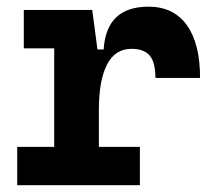

<svg xmlns="http://www.w3.org/2000/svg" viewBox="-20 -547 626 567"><path d="M272 -222.7 241.7 -400.9H286.1Q293.9 -527.3 418.5 -527.3Q492.2 -527.3 531.5 -473.1Q570.8 -418.9 570.8 -316.9H439Q439 -362.6 422.2 -382.7Q405.5 -402.8 368.2 -402.8Q319.7 -402.8 295.8 -356Q272 -309.1 272 -222.7ZM30.8 0V-113.3H393.1V0ZM140.1 0V-517.6H252.4L272 -369.1V0ZM50.3 -404.3V-517.6H245.6L255.4 -404.3Z"/></svg>

Font: Cascadia Code
Style: Regular
Weight: 400
Monospace: yes
Designer: Aaron Bell
Foundry: Saja Typeworks
Version: Version 2106.017